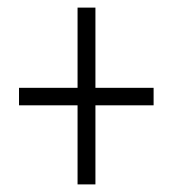

<svg xmlns="http://www.w3.org/2000/svg" viewBox="-20 -606 455 505"><path d="M231 -375V-586H184V-375H30V-329H184V-121H231V-329H384V-375Z"/></svg>

Font: Noto Sans Georgian ExtraCondensed Light
Style: Regular
Weight: 300
Width: 2
Designer: Monotype Design Team, Akaki Razmadze
Foundry: Google LLC
Version: Version 2.005